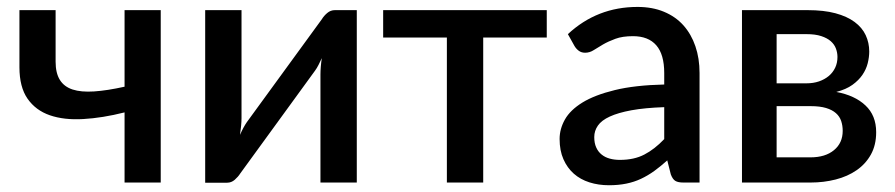

<svg xmlns="http://www.w3.org/2000/svg" viewBox="-20 -540 2649 568"><path d="M455.5 -510V0H348.5V-207.5Q283 -191 226.2 -187.8Q169.5 -184.5 127.5 -199Q85.5 -213.5 61.5 -248Q37.5 -282.5 37.5 -341V-510H144.5V-357.5Q144.5 -324 157 -303.8Q169.5 -283.5 194.8 -275.2Q220 -267 258.2 -269.5Q296.5 -272 348.5 -283.5V-510Z M1035.5 -510V0H928V-319.5Q928 -330 929 -342.5Q930 -355 932 -368Q927 -357 922.2 -347.8Q917.5 -338.5 912 -331L690.5 -26.5Q684.5 -17 674.5 -8.2Q664.5 0.5 652 0.5H587V-510H694.5V-190.5Q694.5 -180 693.2 -167Q692 -154 690 -141Q700 -164 710.5 -179L932 -483Q938 -493 948 -501.5Q958 -510 970.5 -510Z M1597.5 -429H1409.5V0H1302V-429H1113.5V-510H1597.5Z M1945 -223Q1887.5 -221 1848 -213.8Q1808.5 -206.5 1784 -195.2Q1759.5 -184 1748.8 -168.5Q1738 -153 1738 -134.5Q1738 -116.5 1743.8 -103.8Q1749.5 -91 1759.8 -82.8Q1770 -74.5 1783.8 -70.8Q1797.5 -67 1814 -67Q1856 -67 1886.2 -82.8Q1916.5 -98.5 1945 -128.5ZM1660 -439Q1746.5 -519.5 1866 -519.5Q1910 -519.5 1944.2 -505.2Q1978.5 -491 2001.8 -465Q2025 -439 2037.2 -403.2Q2049.5 -367.5 2049.5 -324V0H2001.5Q1986 0 1978 -4.8Q1970 -9.5 1964.5 -24L1954 -65.5Q1934.5 -48 1915.5 -34.2Q1896.5 -20.5 1876.2 -11Q1856 -1.5 1832.8 3.2Q1809.5 8 1781.5 8Q1750.5 8 1723.8 -0.5Q1697 -9 1677.5 -26.2Q1658 -43.5 1646.8 -69Q1635.5 -94.5 1635.5 -129Q1635.5 -158.5 1651.2 -186.5Q1667 -214.5 1703.2 -236.8Q1739.5 -259 1798.8 -273.5Q1858 -288 1945 -290V-324Q1945 -379 1921.5 -406Q1898 -433 1852.5 -433Q1821.5 -433 1800.5 -425.2Q1779.5 -417.5 1764 -408.5Q1748.5 -399.5 1736.5 -391.8Q1724.5 -384 1711 -384Q1700 -384 1692.2 -389.8Q1684.5 -395.5 1679.5 -404Z M2377.5 -74.5Q2421.5 -74.5 2447.2 -95.8Q2473 -117 2473 -153Q2473 -168.5 2468.5 -182Q2464 -195.5 2453 -205.2Q2442 -215 2423.8 -220.5Q2405.5 -226 2378 -226H2277.5V-74.5ZM2277.5 -439V-293.5H2366Q2386 -293.5 2402.8 -299.2Q2419.5 -305 2431.8 -315.2Q2444 -325.5 2450.8 -339.8Q2457.5 -354 2457.5 -371.5Q2457.5 -384 2453 -396.2Q2448.5 -408.5 2437.8 -418Q2427 -427.5 2409.5 -433.2Q2392 -439 2366 -439ZM2369.5 -510Q2417 -510 2451.5 -500.8Q2486 -491.5 2508.2 -475Q2530.5 -458.5 2541 -436Q2551.5 -413.5 2551.5 -387.5Q2551.5 -371 2547 -353Q2542.5 -335 2531.5 -318.8Q2520.5 -302.5 2501.8 -289Q2483 -275.5 2454 -268Q2508.5 -258 2540.2 -228.2Q2572 -198.5 2572 -149Q2572 -111 2556.5 -83Q2541 -55 2514.2 -36.5Q2487.5 -18 2452.2 -9Q2417 0 2378 0H2175V-510Z"/></svg>

Font: Lato 2
Style: Regular
Weight: 600
Designer: Lukasz Dziedzic with Adam Twardoch and Botio Nikoltchev
Foundry: tyPoland Lukasz Dziedzic
Version: Version 2.015; 2015-08-06; http://www.latofonts.com/